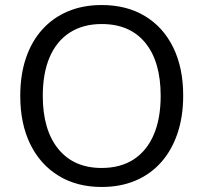

<svg xmlns="http://www.w3.org/2000/svg" viewBox="-20 -734 808 763"><path d="M383.9 9Q285.5 9 212.8 -35.5Q140 -80 100.2 -161.2Q60.5 -242.5 60.5 -352.9Q60.5 -436.5 83 -503Q105.5 -569.5 147.8 -616.5Q190 -663.5 249.8 -688.8Q309.5 -714 384.1 -714Q483.5 -714 556.2 -670Q629 -626 668.5 -545.2Q708 -464.5 708 -354.1Q708 -270.5 685.2 -203.5Q662.5 -136.5 620.2 -89Q578 -41.5 518.2 -16.2Q458.5 9 383.9 9ZM383.9 -66.5Q458.4 -66.5 510.7 -100.2Q563 -134 590.8 -198.2Q618.5 -262.5 618.5 -353Q618.5 -489 557.5 -563.8Q496.5 -638.5 384 -638.5Q310.5 -638.5 257.9 -604.9Q205.3 -571.4 177.6 -507.4Q150 -443.5 150 -353.1Q150 -218 211.5 -142.2Q273 -66.5 383.9 -66.5Z"/></svg>

Font: Nunito ExtraLight
Style: Regular
Weight: 200
Designer: Vernon Adams
Foundry: Vernon Adams
Version: Version 3.602;April 4, 2023;FontCreator 14.0.0.2856 64-bit